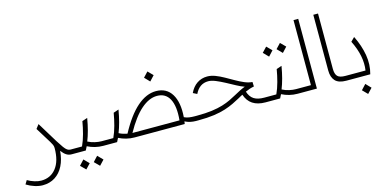

<svg xmlns="http://www.w3.org/2000/svg" viewBox="-165 -1238 3961 1967"><g transform="rotate(-15 1815.0 -255.0)"><path d="M91 230Q51 230 5.5 215.5Q-40 201 -80 176L-56 136Q-22 156 16.5 168Q55 180 88 180Q187 180 246 105Q305 30 305 -108Q305 -126 297.5 -143Q290 -160 278 -179L176 -344L209 -387L341 -171Q371 -123 390 -97Q409 -71 424.5 -60.5Q440 -50 458 -50H463V0H457Q426 0 401.5 -16Q377 -32 352 -65Q345 25 311.5 91.5Q278 158 221.5 194Q165 230 91 230Z M463 -50H580Q605 -104 622.5 -169.5Q640 -235 651 -300L707 -319Q684 -183 645 -85Q680 -67 718.5 -58.5Q757 -50 789 -50H795V0H793Q748 0 706 -10.5Q664 -21 627 -40Q617 -20 607 0H463Q433 0 433 -25Q433 -50 463 -50ZM562 189 509 136 559 82 612 136ZM708 189 655 136 705 82 758 136Z M795 -50H912Q937 -104 954.5 -169.5Q972 -235 983 -300L1039 -319Q1016 -183 977 -85Q998 -74 1020 -67Q1042 -60 1064 -56Q1158 -231 1256.5 -316.5Q1355 -402 1457 -402Q1569 -402 1623 -313.5Q1677 -225 1665 -70Q1689 -58 1717 -54Q1745 -50 1776 -50V0Q1746 0 1716 -6.5Q1686 -13 1660 -27Q1658 -14 1656 0H1125Q1080 0 1038 -10.5Q996 -21 959 -40Q949 -20 939 0H795Q765 0 765 -25Q765 -50 795 -50ZM1455 -352Q1371 -352 1285.5 -277.5Q1200 -203 1115 -50Q1118 -50 1121 -50H1614Q1628 -197 1587 -274.5Q1546 -352 1455 -352ZM1428 -512 1376 -566 1426 -619 1478 -566Z M1776 -50H1802Q1893 -50 1959.5 -59Q2026 -68 2074.5 -83Q2123 -98 2160.5 -116Q2198 -134 2232 -153Q2266 -172 2294 -186Q2322 -200 2349 -210Q2313 -222 2267 -247Q2221 -272 2172.5 -298Q2124 -324 2079.5 -342.5Q2035 -361 2001 -361Q1907 -361 1860 -264L1818 -285Q1847 -347 1895 -379Q1943 -411 2003 -411Q2045 -411 2089 -394Q2133 -377 2177.5 -352Q2222 -327 2266.5 -301.5Q2311 -276 2354 -257.5Q2397 -239 2438 -236L2440 -188Q2395 -180 2347 -158Q2365 -101 2404.5 -75.5Q2444 -50 2513 -50H2524V0H2513Q2349 0 2304 -137Q2293 -131 2281 -125Q2269 -119 2256 -111Q2223 -93 2183 -73.5Q2143 -54 2091 -37Q2039 -20 1968.5 -10Q1898 0 1802 0H1776Q1746 0 1746 -25Q1746 -50 1776 -50Z M2524 -50H2641Q2666 -104 2683.5 -169.5Q2701 -235 2712 -300L2768 -319Q2745 -183 2706 -85Q2741 -67 2779.5 -58.5Q2818 -50 2850 -50H2856V0H2854Q2809 0 2767 -10.5Q2725 -21 2688 -40Q2678 -20 2668 0H2524Q2494 0 2494 -25Q2494 -50 2524 -50ZM2670 -443 2617 -497 2667 -550 2720 -497ZM2816 -443 2763 -497 2813 -550 2866 -497Z M2856 -50H3008V-740H3058V0H2856Q2826 0 2826 -25Q2826 -50 2856 -50Z M3371 0Q3289 0 3253.5 -39Q3218 -78 3218 -149V-740H3268V-153Q3268 -99 3290.5 -74.5Q3313 -50 3375 -50H3394V0Z M3394 -50H3587Q3610 -197 3523 -372L3563 -412Q3616 -305 3633.5 -201Q3651 -97 3624 0H3394Q3364 0 3364 -25Q3364 -50 3394 -50ZM3551 189 3499 136 3549 82 3601 136Z"/></g></svg>

Font: Readex Pro ExtraLight
Style: Regular
Weight: 200
Designer: Bonnie Shaver-Troup, Thomas Jockin
Foundry: Lexend
Version: Version 1.203; ttfautohint (v1.8.3)